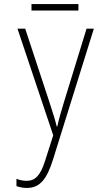

<svg xmlns="http://www.w3.org/2000/svg" viewBox="-20 -671 540 945"><path d="M135 -619H366V-651H135ZM113 254C179 254 212 206 241 114L442 -530H406L295 -169C282 -126 270 -86 262 -49H259C253 -75 243 -108 223 -169L104 -530H66L242 -5L203 117C179 195 152 219 111 219C93 219 76 215 61 209V245C78 251 94 254 113 254Z"/></svg>

Font: Noto Sans Mono ExtraCondensed ExtraLight
Style: Regular
Weight: 200
Width: 2
Designer: Monotype Design Team
Foundry: Monotype Imaging Inc.
Version: Version 2.014